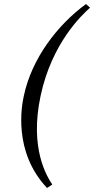

<svg xmlns="http://www.w3.org/2000/svg" viewBox="-20 -727 466 951"><path d="M98 -252C88 -207 43 24 213 204L239 187C214 149 125 11 181 -252C237 -515 386 -653 426 -689L406 -707C266 -605 137 -438 98 -252Z"/></svg>

Font: Libertinus Sans
Style: Italic
Weight: 400
Italic angle: -12°
Designer: Philipp H. Poll, Khaled Hosny
Foundry: Caleb Maclennan
Version: Version 7.050;RELEASE